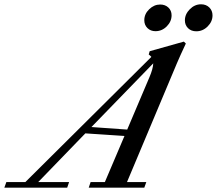

<svg xmlns="http://www.w3.org/2000/svg" viewBox="-88 -869 1004 889"><path d="M820.8 -724.1Q797.4 -724.1 782.7 -738.5Q768.1 -752.9 768.1 -774.9Q768.1 -803.2 790.8 -826.2Q813.5 -849.1 842.8 -849.1Q866.2 -849.1 881.1 -834.5Q896 -819.8 896 -797.9Q896 -769 873.5 -746.6Q851.1 -724.1 820.8 -724.1ZM631.8 -724.6Q609.4 -724.6 594.7 -739Q580.1 -753.4 580.1 -775.4Q580.1 -804.2 602.8 -826.2Q625.5 -848.1 653.8 -848.1Q676.8 -848.1 691.7 -834Q706.5 -819.8 706.5 -798.3Q706.5 -769.5 684.3 -747.1Q662.1 -724.6 631.8 -724.6ZM-67.9 0 -58.6 -25.9H29.3L612.8 -605.5Q607.9 -611.8 600.6 -616.7L605 -631.8L763.2 -676.3L772.5 -667.5Q744.6 -607.9 731 -575.7L500 -25.9H589.4L580.1 0H322.8L331.5 -25.9H397.5L488.3 -239.3L307.1 -251.5L88.9 -25.9H231.9L223.1 0ZM604 -511.7Q620.6 -550.8 621.6 -575.7L335.4 -280.8L501 -269Z"/></svg>

Font: Elstob 14pt Medium
Style: Italic
Weight: 500
Italic angle: -20°
Designer: Peter S. Baker
Version: Version 1.015